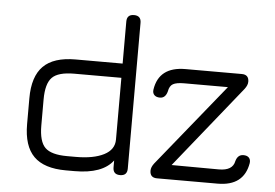

<svg xmlns="http://www.w3.org/2000/svg" viewBox="-50 -765 1193 833"><g transform="rotate(5 546.5 -348.5)"><path d="M265 0Q170 0 125 -45Q80 -90 80 -185V-298Q80 -393 125 -438Q170 -483 265 -483H470V-666Q470 -697 501 -697Q532 -697 532 -666V-31Q532 0 501 0Q470 0 470 -31V-61Q424 0 303 0ZM662 0Q631 0 631 -31Q631 -46 644 -63L934 -421H744Q710 -421 695 -412.5Q680 -404 676 -380Q668 -350 644 -350Q628 -350 619.5 -358.5Q611 -367 613 -382Q628 -483 744 -483H989Q1020 -483 1020 -452Q1020 -437 1007 -420L720 -63L926 -62Q986 -62 994 -104Q1002 -133 1027 -133Q1043 -133 1051 -124.5Q1059 -116 1057 -101Q1040 0 926 0ZM303 -62Q380 -62 425 -85Q470 -108 470 -152V-421H265Q195 -421 168.5 -394Q142 -367 142 -298V-185Q142 -115 169 -88.5Q196 -62 265 -62Z"/></g></svg>

Font: Jura Medium
Style: Regular
Weight: 500
Designer: Daniel Johnson, Alexei Vanyashin
Foundry: Daniel Johnson
Version: Version 5.103